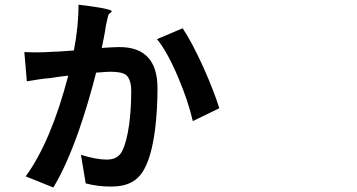

<svg xmlns="http://www.w3.org/2000/svg" viewBox="-20 -786 1540 828"><path d="M210 22.5 90.8 -25.4Q200.2 -175.8 274.4 -460Q224.6 -454.1 196.3 -449.2Q158.2 -446.3 95.7 -435.5L85 -561.5Q112.3 -559.6 164.1 -560.5Q175.8 -561.5 181.6 -561.5Q243.2 -563.5 298.8 -568.4Q319.3 -677.7 318.4 -765.6Q372.1 -759.8 416 -752Q462.9 -743.2 461.9 -737.3Q460.9 -733.4 456.1 -730.5Q447.3 -725.6 445.3 -713.9Q439.5 -686.5 436.5 -674.8Q434.6 -657.2 426.8 -618.2Q420.9 -591.8 418.9 -579.1Q422.9 -579.1 429.7 -580.1Q478.5 -583 495.1 -583Q659.2 -583 659.2 -405.3Q659.2 -310.5 648.4 -225.6Q634.8 -122.1 607.4 -67.4Q585.9 -20.5 546.9 0Q512.7 18.6 458 18.6Q402.3 18.6 349.6 4.9L329.1 -118.2Q396.5 -97.7 440.4 -97.7Q491.2 -97.7 508.8 -138.7Q526.4 -174.8 537.1 -250Q545.9 -317.4 545.9 -392.6Q545.9 -444.3 523.4 -462.9Q504.9 -476.6 457 -476.6Q444.3 -476.6 405.3 -473.6Q398.4 -472.7 394.5 -472.7Q361.3 -341.8 320.3 -223.6Q265.6 -68.4 210 22.5ZM811.5 -263.7Q792 -348.6 750 -448.2Q703.1 -560.5 657.2 -617.2L767.6 -664.1Q805.7 -608.4 857.4 -495.1Q903.3 -391.6 925.8 -319.3Z"/></svg>

Font: Bpmf GenSeki Gothic B
Style: B
Weight: 700
Foundry: But Ko
Version: Version 1.320